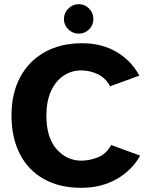

<svg xmlns="http://www.w3.org/2000/svg" viewBox="-20 -887 713 919"><path d="M369 12Q265 12 190 -30Q115 -72 75 -150Q35 -228 35 -334Q35 -440 76.5 -517.5Q118 -595 194 -637.5Q270 -680 373 -680Q468 -680 538.5 -638Q609 -596 647 -525L507 -474Q485 -515 447 -532.5Q409 -550 368 -550Q322 -550 284 -524.5Q246 -499 224 -450.5Q202 -402 202 -334Q202 -229 250.5 -173.5Q299 -118 370 -118Q408 -118 448.5 -134Q489 -150 512 -193L651 -142Q611 -71 537.5 -29.5Q464 12 369 12ZM357 -726Q328 -726 307 -746.5Q286 -767 286 -796Q286 -825 307 -846Q328 -867 357 -867Q386 -867 406.5 -846Q427 -825 427 -796Q427 -767 406.5 -746.5Q386 -726 357 -726Z"/></svg>

Font: Atkinson Hyperlegible
Style: Bold
Weight: 700
Designer: Elliott Scott, Megan Eiswerth, Linus Boman, Theodore Petrosky
Foundry: Braille Institute
Version: Version 1.006; ttfautohint (v1.8.3)